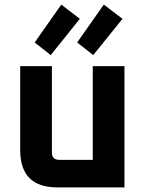

<svg xmlns="http://www.w3.org/2000/svg" viewBox="-20 -816 634 836"><path d="M68 -162.1V-528H206V-152.1Q206 -120 238.1 -120H383.9V-528H521.9V0H230.1Q68 0 68 -162.1ZM130.9 -631.1 247 -796 327.5 -734 200.9 -576.1ZM315.9 -631.1 432 -796 513.3 -734 385.9 -576.1Z"/></svg>

Font: Oxanium ExtraLight
Style: Regular
Weight: 200
Designer: Severin Meyer
Version: Version 2.000